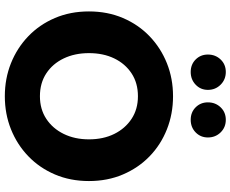

<svg xmlns="http://www.w3.org/2000/svg" viewBox="-102 -870 978 815"><g transform="rotate(90 387.5 -462.0)"><path d="M285 -782Q253 -782 232 -803Q211 -824 211 -855Q211 -887 232 -909Q253 -931 285 -931Q317 -931 339 -909Q361 -887 361 -855Q361 -824 339 -803Q317 -782 285 -782ZM488 -782Q456 -782 435 -803Q414 -824 414 -855Q414 -887 435 -909Q456 -931 488 -931Q520 -931 541.5 -909Q563 -887 563 -855Q563 -824 541.5 -803Q520 -782 488 -782ZM388 7Q313 7 248 -19Q183 -45 133.5 -92.5Q84 -140 56 -205.5Q28 -271 28 -350Q28 -429 56 -494.5Q84 -560 133.5 -607.5Q183 -655 248 -681Q313 -707 388 -707Q463 -707 528.5 -681Q594 -655 643 -607.5Q692 -560 720 -494.5Q748 -429 748 -350Q748 -271 720 -205.5Q692 -140 642.5 -92.5Q593 -45 528 -19Q463 7 388 7ZM388 -142Q443 -142 484 -169Q525 -196 548 -243Q571 -290 571 -350Q571 -411 548 -457.5Q525 -504 484 -531Q443 -558 388 -558Q332 -558 291 -531Q250 -504 227.5 -457.5Q205 -411 205 -350Q205 -290 227.5 -243Q250 -196 291 -169Q332 -142 388 -142Z"/></g></svg>

Font: Albert Sans Black
Style: Regular
Weight: 900
Designer: Andreas Rasmussen
Foundry: a.Foundry
Version: Version 1.025